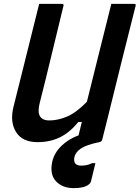

<svg xmlns="http://www.w3.org/2000/svg" viewBox="-20 -720 720 990"><path d="M174 13Q95 13 62.5 -39.5Q30 -92 50 -171Q75 -269 102 -379Q129 -489 157 -600Q163 -625 169.5 -650Q176 -675 182 -700H299Q311 -700 307 -689Q276 -562 245 -433Q214 -304 185 -190Q161 -99 235 -99Q279 -99 326 -119Q373 -139 428 -195Q459 -322 491 -448Q523 -574 554 -700H671Q683 -700 679 -689Q642 -544 606 -398.5Q570 -253 534 -107Q527 -79 520 -51.5Q513 -24 507 0Q506 4 503 7.5Q500 11 492 13Q427 26 397.5 45.5Q368 65 363 94Q357 134 399 134Q414 134 428 131Q442 128 455 121H472Q470 130 467.5 139.5Q465 149 461 166.5Q457 184 449 216Q445 230 423 240Q401 250 360 250Q302 250 269 215Q236 180 249 116Q259 69 296.5 32.5Q334 -4 385 -22Q393 -55 402 -91H384Q339 -36 288 -11.5Q237 13 174 13Z"/></svg>

Font: Recursive Sn Lnr St SmB
Style: Italic
Weight: 600
Italic angle: -15°
Version: Version 1.079;hotconv 1.0.112;makeotfexe 2.5.65598; ttfautoh